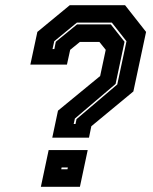

<svg xmlns="http://www.w3.org/2000/svg" viewBox="-20 -720 590 740"><path d="M181.5 -189.5 203.5 -293.5 366 -427 387.5 -528 363 -558.5H288L250.5 -528L238 -471H97L124 -597L249 -700H462L543 -597L494 -367.5L332 -233.5L323 -189.5ZM216 -67.5H240L241.5 -74.5H217.5ZM137.5 0 167.5 -141.5H318L288 0ZM264 -242H271L275 -261L432 -394.5L467.5 -561L411 -633H276.5L189 -561L182.5 -531H189.5L195 -559L277 -626H407L460 -559L425.5 -396.5L268.5 -263Z"/></svg>

Font: Tourney ExtraBold
Style: Italic
Weight: 800
Italic angle: -12°
Version: Version 1.015